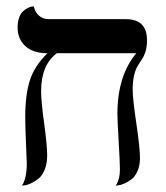

<svg xmlns="http://www.w3.org/2000/svg" viewBox="-20 -580 519 602"><path d="M396 -298.8Q396 -270 407.5 -192.9Q418.9 -115.7 418.9 -85Q418.9 -61 411.1 -43.5Q403.3 -25.9 392.1 -17.6Q380.9 -9.3 369.6 -4.4Q358.4 0.5 350.6 1L342.8 2Q356 -17.6 356 -48.8Q356 -69.8 352.1 -136Q348.1 -202.1 348.1 -223.1Q348.1 -341.8 407.2 -413.1H158.2Q108.9 -376.5 108.9 -293.9Q108.9 -262.7 118.4 -193.4Q127.9 -124 127.9 -92.8Q127.9 -66.9 119.9 -47.6Q111.8 -28.3 100.1 -19.3Q88.4 -10.3 76.7 -4.9Q64.9 0.5 56.6 1L48.8 2Q64 -20.5 64 -67.9Q64 -79.1 61.5 -130.6Q59.1 -182.1 59.1 -214.8Q59.1 -281.7 73.5 -327.6Q87.9 -373.5 128.9 -413.1Q83.5 -413.1 59.3 -435.5Q35.2 -458 35.2 -494.1Q35.2 -512.2 40.3 -525.6Q45.4 -539.1 53 -545.4Q60.5 -551.8 68.4 -555.7Q75.7 -559.1 81.1 -559.6L85.9 -560.1Q89.8 -542 102.1 -531Q114.3 -520 133.8 -520H374Q440.9 -520 440.9 -454.1Q440.9 -433.1 436.3 -418.5Q431.6 -403.8 424.8 -394L412.1 -374Q405.3 -363.3 400.6 -344.5Q396 -325.7 396 -298.8Z"/></svg>

Font: Linux Libertine G
Style: Regular
Weight: 400
Designer: Philipp H. Poll
Foundry: Philipp H. Poll
Version: Version 4.7.5